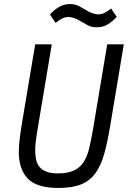

<svg xmlns="http://www.w3.org/2000/svg" viewBox="-20 -917 640 949"><path d="M236 -698 169 -298Q164 -271 161.5 -251.5Q159 -232 157 -218Q155 -204 154.5 -193Q154 -182 154 -173Q154 -147 159 -126Q164 -105 176.5 -90.5Q189 -76 211 -68Q233 -60 266 -60Q315 -60 345 -74Q375 -88 393 -115.5Q411 -143 420.5 -183Q430 -223 439 -274L510 -698H592L524 -291Q511 -213 495 -156Q479 -99 452 -61.5Q425 -24 381.5 -6Q338 12 269 12Q162 12 117.5 -34Q73 -80 73 -166Q73 -198 78.5 -240Q84 -282 91 -323L154 -698ZM458 -782Q433 -782 415 -791.5Q397 -801 382 -810Q365 -821 348.5 -827Q332 -833 318 -833Q302 -833 287 -825.5Q272 -818 255 -804L227 -845Q244 -865 269 -881Q294 -897 326 -897Q351 -897 369 -887.5Q387 -878 402 -869Q419 -858 435.5 -852Q452 -846 466 -846Q482 -846 497 -853.5Q512 -861 529 -875L557 -834Q540 -814 515 -798Q490 -782 458 -782Z"/></svg>

Font: IBM Plex Mono
Style: Italic
Weight: 400
Italic angle: -9°
Monospace: yes
Designer: Mike Abbink, Paul van der Laan, Pieter van Rosmalen
Foundry: Bold Monday
Version: Version 2.3